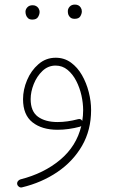

<svg xmlns="http://www.w3.org/2000/svg" viewBox="-20 -574 503 850"><path d="M280.3 -524.9Q280.3 -535.6 288.6 -544.7Q296.9 -553.7 311.5 -553.7Q329.1 -553.7 337.4 -540.5Q342.3 -533.2 342.3 -523.9Q342.3 -513.2 335.7 -502Q329.1 -490.7 310.5 -490.7Q298.3 -490.7 291.5 -496.6Q284.7 -502.4 282.2 -510.3Q280.3 -516.1 280.3 -524.9ZM92.8 -522Q92.8 -532.7 101.1 -541.7Q109.4 -550.8 124.5 -550.8Q141.1 -550.8 150.4 -537.6Q152.3 -534.2 153.8 -530Q155.3 -525.9 155.3 -521Q155.3 -510.3 148.4 -498.8Q141.6 -487.3 123 -487.3Q110.8 -487.3 104.2 -493.4Q97.7 -499.5 95.2 -507.3Q92.8 -514.6 92.8 -522ZM226.6 -318.4Q264.6 -318.4 293.9 -297.1Q323.2 -275.9 343 -241.2Q362.8 -206.5 373 -166Q383.3 -125.5 383.3 -86.9Q383.3 2 343.3 71.3Q303.2 140.6 234.1 187.5Q165 234.4 77.6 255.4Q70.3 257.3 64 252.9Q57.6 248.5 56.2 242.2Q54.7 234.4 59.1 228.3Q63.5 222.2 70.3 220.2Q174.3 193.8 246.3 133.5Q318.4 73.2 339.8 -16.1Q337.4 -14.2 334.5 -13.2Q282.7 0.5 234.9 0.5Q165.5 0.5 123.8 -32.5Q82 -65.4 82 -134.8Q82 -177.2 99.9 -219.5Q117.7 -261.7 150.4 -290Q183.1 -318.4 226.6 -318.4ZM115.7 -135.3Q115.7 -81.1 147.9 -57.4Q180.2 -33.7 234.9 -33.7Q277.8 -33.7 325.7 -46.4Q337.9 -49.8 344.2 -38.6Q348.1 -62 348.1 -86.4Q348.1 -117.2 340.6 -151.4Q333 -185.5 317.6 -215.6Q302.2 -245.6 279.3 -264.6Q256.3 -283.7 226.1 -283.7Q192.9 -283.7 168 -260Q143.1 -236.3 129.4 -201.9Q115.7 -167.5 115.7 -135.3Z"/></svg>

Font: Mikhak-DS1-FD ExtraLight
Style: Regular
Weight: 200
Designer: Amin Abedi
Version: Version 3.2